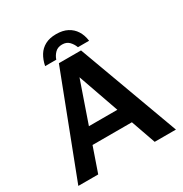

<svg xmlns="http://www.w3.org/2000/svg" viewBox="-187 -962 1052 1104"><g transform="rotate(-30 339.0 -410.0)"><path d="M15 0 271 -667H418L663 0H522L304 -621L364 -627L147 0ZM150 -163 183 -267H493L505 -163ZM340 -820Q384 -820 414.5 -804Q445 -788 463 -759.5Q481 -731 486 -692H412Q403 -716 386 -733.5Q369 -751 340 -751Q311 -751 293.5 -733.5Q276 -716 268 -692H194Q202 -731 219.5 -759.5Q237 -788 267 -804Q297 -820 340 -820Z"/></g></svg>

Font: Maven Pro SemiBold
Style: Regular
Weight: 600
Designer: Joe Prince
Foundry: Joe Prince
Version: Version 2.103